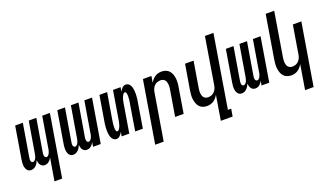

<svg xmlns="http://www.w3.org/2000/svg" viewBox="-83 -1331 3665 2141"><g transform="rotate(-20 1750.0 -260.0)"><path d="M273 215 318 -54Q312 -41 303.5 -30Q295 -19 284.5 -10Q274 -1 260.5 3.5Q247 8 234 8Q218 8 205 1Q192 -6 184 -18Q176 -30 172 -45Q168 -60 167 -75Q162 -60 153.5 -45.5Q145 -31 133 -18.5Q121 -6 105 1Q89 8 74 8H73Q57 8 44 1Q31 -6 23 -18.5Q15 -31 11 -46Q7 -61 6.5 -76.5Q6 -92 7 -108Q8 -124 11 -140L74 -520H165L99 -125Q98 -116 97.5 -107Q97 -98 99.5 -90Q102 -82 108.5 -76Q115 -70 124 -70Q132 -70 139.5 -76Q147 -82 152.5 -89.5Q158 -97 161 -105Q164 -113 166.5 -121.5Q169 -130 171 -138.5Q173 -147 174 -155L235 -520H325L259 -125Q258 -116 258 -107Q258 -98 260 -90Q262 -82 268.5 -76Q275 -70 284 -70Q293 -70 300.5 -76Q308 -82 313 -89.5Q318 -97 321 -105Q324 -113 327 -121.5Q330 -130 331.5 -138.5Q333 -147 334 -155L395 -520H486L364 215Z M734 8Q718 8 705 1Q692 -6 684 -18Q676 -30 672 -45Q668 -60 667 -75Q662 -60 653.5 -45.5Q645 -31 633 -18.5Q621 -6 605 1Q589 8 574 8H573Q557 8 544 1Q531 -6 523 -18.5Q515 -31 511 -46Q507 -61 506.5 -76.5Q506 -92 507 -108Q508 -124 511 -140L574 -520H665L599 -125Q598 -116 597.5 -107Q597 -98 599.5 -90Q602 -82 608.5 -76Q615 -70 624 -70Q632 -70 639.5 -76Q647 -82 652.5 -89.5Q658 -97 661 -105Q664 -113 666.5 -121.5Q669 -130 671 -138.5Q673 -147 674 -155L735 -520H825L759 -125Q758 -116 758 -107Q758 -98 760 -90Q762 -82 768.5 -76Q775 -70 784 -70Q793 -70 800.5 -76Q808 -82 813 -89.5Q818 -97 821 -105Q824 -113 827 -121.5Q830 -130 831.5 -138.5Q833 -147 834 -155L895 -520H986L900 0H809L818 -54Q812 -41 803.5 -30Q795 -19 784.5 -10Q774 -1 760.5 3.5Q747 8 734 8Z M1087 8Q1069 8 1055.5 -1Q1042 -10 1034.5 -23.5Q1027 -37 1022.5 -53Q1018 -69 1016.5 -85.5Q1015 -102 1015 -119Q1015 -136 1016 -153Q1017 -170 1019 -187Q1021 -204 1024 -221L1074 -520H1165L1113 -209Q1112 -201 1111 -193.5Q1110 -186 1108.5 -178.5Q1107 -171 1106.5 -163.5Q1106 -156 1105.5 -148.5Q1105 -141 1104.5 -133.5Q1104 -126 1104 -119Q1104 -112 1105 -104.5Q1106 -97 1107 -90Q1108 -83 1112 -76.5Q1116 -70 1124 -70Q1134 -70 1142 -79.5Q1150 -89 1155 -99Q1160 -109 1163.5 -119Q1167 -129 1170 -139.5Q1173 -150 1175 -160Q1177 -170 1179 -181L1235 -520H1325L1316 -468Q1322 -479 1328.5 -489Q1335 -499 1343.5 -508Q1352 -517 1363.5 -522.5Q1375 -528 1386 -528Q1404 -528 1417.5 -519Q1431 -510 1439 -496.5Q1447 -483 1451 -467Q1455 -451 1457 -434.5Q1459 -418 1458.5 -401Q1458 -384 1457.5 -367Q1457 -350 1454.5 -333Q1452 -316 1449 -299L1400 0H1309L1360 -311Q1362 -319 1363 -326.5Q1364 -334 1365 -341.5Q1366 -349 1367 -356.5Q1368 -364 1368 -371.5Q1368 -379 1369 -386.5Q1370 -394 1369.5 -401Q1369 -408 1368.5 -415.5Q1368 -423 1366.5 -430Q1365 -437 1361 -443.5Q1357 -450 1349 -450Q1339 -450 1331 -440.5Q1323 -431 1318.5 -421Q1314 -411 1310 -401Q1306 -391 1303.5 -380.5Q1301 -370 1299 -360Q1297 -350 1295 -339L1239 0H1149L1157 -52Q1152 -41 1145 -31Q1138 -21 1129.5 -12Q1121 -3 1109.5 2.5Q1098 8 1087 8Z M1468 215 1590 -520H1691L1678 -443Q1688 -461 1702 -477.5Q1716 -494 1733.5 -505.5Q1751 -517 1771 -522.5Q1791 -528 1810 -528Q1837 -528 1861 -519.5Q1885 -511 1901 -493Q1917 -475 1926 -451.5Q1935 -428 1938 -402.5Q1941 -377 1939.5 -351Q1938 -325 1933 -299L1884 0H1783L1835 -313Q1837 -327 1838 -341.5Q1839 -356 1837 -370Q1835 -384 1831 -397Q1827 -410 1818 -420Q1809 -430 1796 -435Q1783 -440 1768 -440Q1749 -440 1729 -433Q1709 -426 1694.5 -411Q1680 -396 1672 -377Q1664 -358 1661 -339L1569 215Z M2247 215 2295 -77Q2285 -59 2271 -42.5Q2257 -26 2239.5 -14.5Q2222 -3 2202 2.5Q2182 8 2163 8Q2136 8 2112 -0.5Q2088 -9 2072 -27Q2056 -45 2047.5 -68.5Q2039 -92 2035.5 -117.5Q2032 -143 2034 -169Q2036 -195 2040 -221L2090 -520H2191L2139 -207Q2137 -193 2136 -178.5Q2135 -164 2136.5 -150Q2138 -136 2142.5 -123Q2147 -110 2156 -100Q2165 -90 2178 -85Q2191 -80 2206 -80Q2225 -80 2244.5 -87Q2264 -94 2278.5 -109Q2293 -124 2301.5 -143Q2310 -162 2313 -181L2404 -735H2505L2363 127H2402L2387 215Z M2734 8Q2718 8 2705 1Q2692 -6 2684 -18Q2676 -30 2672 -45Q2668 -60 2667 -75Q2662 -60 2653.5 -45.5Q2645 -31 2633 -18.5Q2621 -6 2605 1Q2589 8 2574 8H2573Q2557 8 2544 1Q2531 -6 2523 -18.5Q2515 -31 2511 -46Q2507 -61 2506.5 -76.5Q2506 -92 2507 -108Q2508 -124 2511 -140L2574 -520H2665L2599 -125Q2598 -116 2597.5 -107Q2597 -98 2599.5 -90Q2602 -82 2608.5 -76Q2615 -70 2624 -70Q2632 -70 2639.5 -76Q2647 -82 2652.5 -89.5Q2658 -97 2661 -105Q2664 -113 2666.5 -121.5Q2669 -130 2671 -138.5Q2673 -147 2674 -155L2735 -520H2825L2759 -125Q2758 -116 2758 -107Q2758 -98 2760 -90Q2762 -82 2768.5 -76Q2775 -70 2784 -70Q2793 -70 2800.5 -76Q2808 -82 2813 -89.5Q2818 -97 2821 -105Q2824 -113 2827 -121.5Q2830 -130 2831.5 -138.5Q2833 -147 2834 -155L2895 -520H2986L2900 0H2809L2818 -54Q2812 -41 2803.5 -30Q2795 -19 2784.5 -10Q2774 -1 2760.5 3.5Q2747 8 2734 8Z M3247 215 3295 -77Q3285 -59 3271 -42.5Q3257 -26 3239.5 -14.5Q3222 -3 3202 2.5Q3182 8 3163 8Q3136 8 3112 -0.5Q3088 -9 3072 -27Q3056 -45 3047.5 -68.5Q3039 -92 3035.5 -117.5Q3032 -143 3034 -169Q3036 -195 3040 -221L3125 -735H3226L3139 -207Q3137 -193 3136 -178.5Q3135 -164 3136.5 -150Q3138 -136 3142.5 -123Q3147 -110 3156 -100Q3165 -90 3178 -85Q3191 -80 3206 -80Q3225 -80 3244.5 -87Q3264 -94 3278.5 -109Q3293 -124 3301.5 -143Q3310 -162 3313 -181L3369 -520H3470L3348 215Z"/></g></svg>

Font: Iosevka Term Curly SmBd Obl
Style: Regular
Weight: 600
Italic angle: -9°
Designer: Belleve Invis
Foundry: Belleve Invis
Version: Version 32.3.0